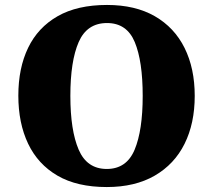

<svg xmlns="http://www.w3.org/2000/svg" viewBox="-20 -745 860 775"><path d="M411 10Q291 10 212 -36Q133 -82 93.5 -165Q54 -248 54 -359Q54 -470 93.5 -552Q133 -634 212.5 -679.5Q292 -725 412 -725Q526 -725 605 -679.5Q684 -634 725 -551.5Q766 -469 766 -358Q766 -247 725 -164.5Q684 -82 604.5 -36Q525 10 411 10ZM411 -63Q491 -63 523.5 -141Q556 -219 556 -358Q556 -498 524 -575Q492 -652 412 -652Q331 -652 297.5 -575Q264 -498 264 -358Q264 -219 297.5 -141Q331 -63 411 -63Z"/></svg>

Font: Noto Serif Sinhala Black
Style: Regular
Weight: 900
Designer: Jelle Bosma - Monotype Design Team
Foundry: Monotype Imaging Inc.
Version: Version 2.007; ttfautohint (v1.8.4.7-5d5b)